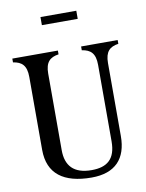

<svg xmlns="http://www.w3.org/2000/svg" viewBox="-98 -966 798 1050"><g transform="rotate(-10 301.0 -440.5)"><path d="M325 16C457 16 521 -55 521 -180V-585C521 -649 547 -672 595 -679V-700H392V-679C440 -672 466 -649 466 -585V-160C466 -62 418 -24 332 -24C233 -24 189 -73 189 -160V-585C189 -649 215 -672 263 -679V-700H10V-679C58 -672 84 -649 84 -585V-180C84 -47 170 16 325 16ZM201 -852H400V-897H201Z"/></g></svg>

Font: RL Madena
Style: Regular
Weight: 400
Designer: I Kadek Wantara Putra
Foundry: Roughlines ID
Version: Version 1.000;Glyphs 3.1.2 (3151)